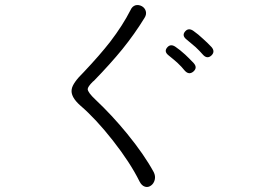

<svg xmlns="http://www.w3.org/2000/svg" viewBox="-20 -778 1040 775"><path d="M506.8 -737.3Q475.6 -675.8 424.8 -609.4Q383.8 -556.6 318.4 -487.3Q273.4 -443.4 269.5 -418Q263.7 -387.7 304.7 -351.6Q367.2 -297.9 435.5 -210.9Q505.9 -121.1 543 -45.9Q551.8 -28.3 565.4 -24.4Q578.1 -20.5 589.8 -29.3Q600.6 -37.1 604.5 -51.8Q608.4 -67.4 600.6 -83Q562.5 -153.3 493.2 -238.3Q431.6 -313.5 365.2 -376Q335 -404.3 334 -418Q334 -427.7 354.5 -448.2L359.4 -452.1Q425.8 -520.5 473.6 -579.1Q523.4 -640.6 563.5 -706.1Q572.3 -719.7 568.4 -733.4Q564.5 -746.1 552.7 -752.9Q540 -759.8 527.3 -756.8Q513.7 -752.9 506.8 -737.3ZM688.5 -588.9Q668.9 -602.5 655.3 -586.9Q640.6 -570.3 660.2 -554.7Q684.6 -535.2 697.3 -523.4Q713.9 -507.8 724.6 -494.1Q742.2 -473.6 760.7 -489.3Q778.3 -504.9 761.7 -523.4Q742.2 -543.9 727.5 -557.6Q706.1 -577.1 688.5 -588.9ZM760.7 -653.3Q741.2 -667 727.5 -651.4Q712.9 -634.8 732.4 -619.1Q755.9 -599.6 769.5 -587.9Q786.1 -572.3 797.9 -558.6Q815.4 -538.1 833 -553.7Q849.6 -569.3 834 -587.9Q818.4 -604.5 799.8 -621.1Q780.3 -639.6 760.7 -653.3Z"/></svg>

Font: GulimChe
Style: Regular
Weight: 400
Monospace: yes
Version: Version 2.21